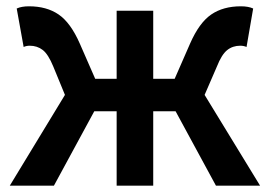

<svg xmlns="http://www.w3.org/2000/svg" viewBox="-20 -589 856 609"><path d="M186 -288 149 -378Q133 -417 115.5 -430.5Q98 -444 74 -444Q64 -444 55 -440L33 -562Q48 -569 72 -569Q128 -569 166 -543Q204 -517 233 -451L282 -339H350V-555H466V-339H534L583 -451Q612 -517 650 -543Q688 -569 744 -569Q768 -569 783 -562L762 -440Q753 -444 742 -444Q718 -444 700.5 -430Q683 -416 668 -378L629 -288L805 0H665L537 -236H466V0H350V-236H279L151 0H11Z"/></svg>

Font: Merged Yaku Han JP SemiBold
Style: Regular
Weight: 600
Designer: Ryoko NISHIZUKA 西塚涼子 (kana, bopomofo & ideographs); Paul D. Hunt (Latin, Greek & Cyrillic); Sandoll Communications 산돌커뮤니
Foundry: Adobe
Version: Version 2.004